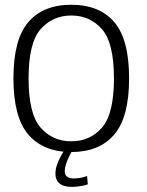

<svg xmlns="http://www.w3.org/2000/svg" viewBox="-20 -618 602 786"><path d="M273 147Q287 147 300.5 145.2Q314 143.5 324.5 141Q335 138.5 339.5 136.5L336.5 102.5Q332 104.5 322.8 107Q313.5 109.5 302.8 111Q292 112.5 281.5 112.5Q263 112.5 254 104.8Q245 97 245 82.5Q245 70 250.2 54Q255.5 38 262.5 23.5Q268.5 11.5 272.5 4.5Q387 4 447.5 -67Q508.5 -138 508.5 -297.5Q508.5 -456.5 447.8 -527.5Q387 -598.5 272 -598.5Q157 -598.5 96 -527.5Q35 -456.5 35 -297.5Q35 -138 96 -67Q148 -6 240 3Q235 10 227.5 24.5Q219.5 39 213.2 57Q207 75 207 93Q207 113 216 125Q225 137 240 142Q255 147 273 147ZM272 -39.5Q196 -39.5 146.5 -95.2Q97 -151 97 -297Q97 -443 146.5 -498.8Q196 -554.5 272 -554.5Q348 -554.5 397.2 -498.8Q446.5 -443 446.5 -297Q446.5 -151 397.2 -95.2Q348 -39.5 272 -39.5Z"/></svg>

Font: Anybody Light
Style: Regular
Weight: 300
Designer: Tyler Finck
Foundry: Etcetera Type Company
Version: Version 1.111; ttfautohint (v1.8.4)